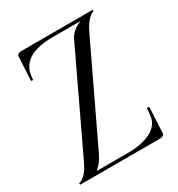

<svg xmlns="http://www.w3.org/2000/svg" viewBox="-148 -695 733 792"><g transform="rotate(-30 218.5 -299.5)"><path d="M4 0V-8Q15 -8 32 -24Q49 -40 64 -72L282 -531Q290.2 -549.8 307.5 -563.8Q324.8 -577.8 340 -582V-584H212Q64.5 -584 54 -488L52 -471L43 -472L49 -590Q53.5 -595.2 58.4 -597.1Q63.2 -599 73 -599H410V-592Q401 -592 384.1 -575.5Q367.2 -559 352 -527L134 -70Q116 -32.8 94 -18V-15H243Q273.5 -15 299.6 -20.1Q325.8 -25.2 347.6 -35.6Q369.5 -46 382.9 -64Q396.2 -82 398 -106L401 -136H412L405 -9Q399 -3 395.5 -1.5Q392 0 383 0Z"/></g></svg>

Font: FogtwoNo5
Style: Regular
Weight: 400
Designer: gluk (gluksza@wp.pl)
Foundry: gluk (gluksza@wp.pl)
Version: Version 0.87